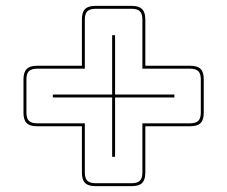

<svg xmlns="http://www.w3.org/2000/svg" viewBox="-20 -687 774 654"><path d="M305 -53Q280 -53 269.5 -64Q259 -75 259 -99V-257H106Q82 -257 71 -267.5Q60 -278 60 -303V-417Q60 -441 71 -452Q82 -463 106 -463H259V-621Q259 -645 269.5 -656Q280 -667 305 -667H429Q453 -667 464 -656Q475 -645 475 -621V-463H628Q652 -463 663 -452.5Q674 -442 674 -417V-303Q674 -278 663 -267.5Q652 -257 628 -257H475V-99Q475 -75 464.5 -64Q454 -53 429 -53ZM465 -99V-267H628Q647 -267 655.5 -275.5Q664 -284 664 -303V-417Q664 -436 655.5 -444.5Q647 -453 628 -453H465V-621Q465 -640 456.5 -648.5Q448 -657 429 -657H305Q286 -657 277.5 -648.5Q269 -640 269 -621V-453H106Q87 -453 78.5 -444.5Q70 -436 70 -417V-303Q70 -284 78.5 -275.5Q87 -267 106 -267H269V-99Q269 -80 277.5 -71.5Q286 -63 305 -63H429Q448 -63 456.5 -71.5Q465 -80 465 -99ZM362 -153V-355H160V-365H362V-567H372V-365H574V-355H372V-153Z"/></svg>

Font: Bungee Outline
Style: Regular
Weight: 400
Designer: David Jonathan Ross
Foundry: David Jonathan Ross
Version: Version 1.001;PS 1.0;hotconv 1.0.72;makeotf.lib2.5.5900